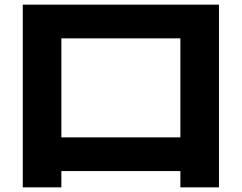

<svg xmlns="http://www.w3.org/2000/svg" viewBox="-20 -753 1040 826"><path d="M78 53V-733H922V53H756V-17H244V53ZM244 -162H756V-588H244Z"/></svg>

Font: M PLUS 1 ExtraBold
Style: Regular
Weight: 800
Designer: Coji Morishita
Foundry: UNDERFOREST DESIGN
Version: Version 1.001